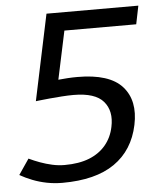

<svg xmlns="http://www.w3.org/2000/svg" viewBox="-65 -644 640 765"><g transform="rotate(-5 255.0 -261.5)"><path d="M228 -268Q207 -268 181.4 -266.2Q155.8 -264.5 131.9 -262.2Q108 -259.8 92.4 -258.1Q76.8 -256.3 76.8 -256.3L149.3 -600H516.7L501.8 -526.7H214.5L173.5 -333.7Q190.2 -335.3 209.9 -336.7Q229.7 -338 249.7 -338ZM154 77 169.2 7Q226.8 7 267.8 -9.3Q308.7 -25.7 333.9 -56.1Q359.2 -86.5 367.7 -128Q381 -190.3 348 -229.2Q315 -268 228 -268L249.7 -338Q377.7 -338 428.8 -281Q479.8 -224 459.7 -128Q438.8 -28.3 362.9 24.3Q287 77 154 77ZM154 77Q122 77 91.8 71Q61.7 65 35 54.5Q8.3 44 -14.7 31L27.5 -31Q48.5 -21 71.7 -12.5Q94.8 -4 119.5 1.5Q144.2 7 169.2 7Z"/></g></svg>

Font: Epunda Sans Light
Style: Italic
Weight: 300
Italic angle: -12.0243°
Designer: Simon Atzbach
Foundry: typofactur
Version: Version 2.204